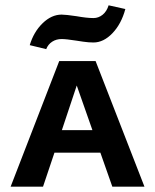

<svg xmlns="http://www.w3.org/2000/svg" viewBox="-20 -703 584 723"><path d="M154 -518 92 -533Q107 -583 140.5 -615.5Q174 -648 212 -648Q228 -648 268 -642Q307 -635 332 -635Q351 -635 366.5 -647.5Q382 -660 389 -683L452 -669Q437 -613 403.5 -578Q370 -543 332 -543Q314 -543 293.5 -546Q273 -549 267 -550Q229 -556 212 -556Q192 -556 176.5 -546Q161 -536 154 -518ZM358 -128H185L142 0H20L203 -473H340L524 0H403ZM328 -213 269 -381 213 -213Z"/></svg>

Font: Ysabeau SC
Style: Bold
Weight: 700
Designer: Christian Thalmann (Catharsis Fonts)
Version: Version 0.003